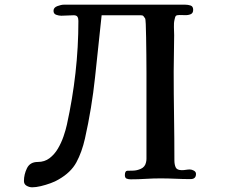

<svg xmlns="http://www.w3.org/2000/svg" viewBox="-20 -762 1040 818"><path d="M815 -21Q815 1 792 1Q760 1 727.5 -0.5Q695 -2 663 -2Q632 -2 600.5 0Q569 2 537 2Q527 2 519.5 -1Q512 -4 512 -16Q512 -34 522.5 -34.5Q533 -35 545 -35Q563 -35 580.5 -43Q598 -51 602 -70Q604 -78 604 -85Q604 -92 604 -99Q604 -163 604 -226.5Q604 -290 604 -354Q604 -363 604 -390Q604 -417 604 -453.5Q604 -490 603.5 -529Q603 -568 602.5 -602.5Q602 -637 601 -659.5Q600 -682 598 -684Q594 -690 591 -693.5Q588 -697 580 -697H413Q399 -565 385 -433Q371 -301 342 -172Q329 -114 305.5 -70.5Q282 -27 229 3Q216 11 195.5 18.5Q175 26 154 31Q133 36 117 36Q105 36 93.5 29.5Q82 23 82 9Q82 -19 95 -45.5Q108 -72 141 -72Q170 -72 191 -88Q212 -104 226.5 -128.5Q241 -153 250.5 -180.5Q260 -208 265 -231Q289 -340 301.5 -450.5Q314 -561 314 -673Q314 -684 310 -690.5Q306 -697 294 -697Q281 -697 268 -696Q255 -695 241 -695Q231 -695 219.5 -699Q208 -703 208 -716Q208 -730 224.5 -736Q241 -742 251 -742H770Q781 -742 792 -738.5Q803 -735 803 -720Q803 -706 792.5 -701.5Q782 -697 768.5 -697.5Q755 -698 745 -698Q733 -698 729.5 -694.5Q726 -691 724 -680Q720 -664 721 -646.5Q722 -629 722 -612Q722 -574 721 -535Q720 -496 720 -457Q720 -363 721.5 -268.5Q723 -174 723 -79Q723 -61 728.5 -49Q734 -37 755 -37Q763 -37 772 -38.5Q781 -40 789 -40Q797 -40 806 -35Q815 -30 815 -21Z"/></svg>

Font: Kaisei Decol
Style: Bold
Weight: 700
Designer: Font-Kai, 金井和夫
Foundry: KAZUO KANAI
Version: Version 5.003